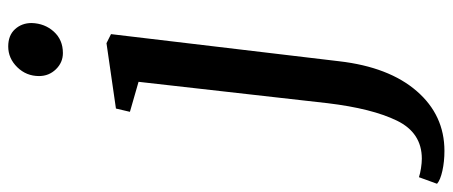

<svg xmlns="http://www.w3.org/2000/svg" viewBox="-447 -509 1101 467"><g transform="rotate(-90 103.5 -275.5)"><path d="M-30 255Q-56 255 -78.5 250Q-101 245 -110 237L-94 193Q-85 196 -72 198Q-59 200 -49 200Q14 200 43.5 139.5Q73 79 86 -29L138 -489L65 -510L73 -544L232 -567L254 -556L188 -1Q174 120 115.5 187.5Q57 255 -30 255ZM152 -731Q152 -762 173.5 -784Q195 -806 224 -806Q251 -806 266 -789.5Q281 -773 281 -749Q280 -717 260 -695Q240 -673 208 -673Q185 -673 168.5 -690Q152 -707 152 -731Z"/></g></svg>

Font: Koeln Type Serif
Style: Italic
Weight: 400
Italic angle: -8°
Designer: Eben Sorkin
Foundry: Eben Sorkin
Version: Version 2.002